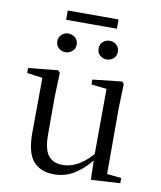

<svg xmlns="http://www.w3.org/2000/svg" viewBox="-92 -911 838 1000"><g transform="rotate(10 326.5 -411.5)"><path d="M209.5 -622.1Q189.6 -622.1 174.2 -635.5Q158.8 -648.8 158.8 -670.8Q158.8 -693.9 174.2 -707.3Q189.6 -720.7 209.5 -720.7Q229.8 -720.7 245.6 -707.3Q261.4 -693.9 261.4 -670.8Q261.4 -648.8 245.6 -635.5Q229.8 -622.1 209.5 -622.1ZM427.8 -622.1Q407.2 -622.1 392.2 -635.5Q377.3 -648.8 377.3 -670.8Q377.3 -693.9 392.2 -707.3Q407.2 -720.7 427.8 -720.7Q448.1 -720.7 463.6 -707.3Q479.1 -693.9 479.1 -670.8Q479.1 -648.8 463.6 -635.5Q448.1 -622.1 427.8 -622.1ZM184.7 -789.1V-838.2H453.3V-789.1ZM260.9 14.6Q189.8 14.6 151.1 -29.8Q112.3 -74.2 113.3 -185.8L115.5 -483.7L137.7 -466.6L33.1 -481V-507.3L189.5 -523L200.2 -511.5L195.8 -380.4V-185.1Q195.8 -105.3 221.6 -73.3Q247.4 -41.4 296.3 -41.4Q342.8 -41.4 386.1 -68.1Q429.4 -94.9 464.9 -141.8L488.1 -103H461.7Q423.1 -51 373.2 -18.2Q323.3 14.6 260.9 14.6ZM456.4 9.3 452.8 -114.1V-115.5L454.4 -471.2L373.2 -480.3V-506.2L528.2 -523L538.4 -511.5L534.4 -380.4V-35L610.3 -27.4V0.2Z"/></g></svg>

Font: Noto Serif KR ExtraLight
Style: Regular
Weight: 200
Designer: Ryoko NISHIZUKA 西塚涼子 (kana & ideographs); Frank Grießhammer (Latin, Greek & Cyrillic); Wenlong ZHANG 张文龙 (bopomofo); San
Foundry: Adobe
Version: Version 2.002-H1;hotconv 1.1.0;makeotfexe 2.6.0